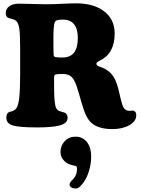

<svg xmlns="http://www.w3.org/2000/svg" viewBox="-20 -731 827 1125"><path d="M296.9 -276.4V-219.2Q296.9 -117.7 310.1 -96.2Q315.9 -86.4 324 -82.3Q332 -78.1 343.3 -75.7Q354.5 -73.2 359.4 -70.8Q367.7 -65.9 371.8 -59.6Q376 -53.2 376 -40Q376 -7.8 328.1 4.4Q286.1 15.6 198.2 15.6Q91.8 15.6 54.7 3.9Q17.1 -7.3 17.1 -41.5Q17.1 -67.4 33.7 -74.7Q37.1 -76.2 45.4 -77.9Q53.7 -79.6 61.3 -83.5Q68.8 -87.4 74.7 -95.2Q87.4 -110.8 92.8 -158.7Q98.1 -206.5 98.1 -303.2V-446.3Q98.1 -527.3 93.3 -562.3Q88.4 -597.2 73.7 -609.4Q65.9 -616.2 48.8 -620.4Q31.7 -624.5 28.3 -626.5Q13.7 -632.3 13.7 -655.8Q13.7 -678.7 34.2 -694.1Q54.7 -709.5 91.8 -709.5Q113.8 -709.5 167.2 -707.8Q220.7 -706.1 246.6 -706.1Q289.6 -706.1 342 -708.7Q394.5 -711.4 428.2 -711.4Q528.8 -711.4 590.3 -664.6Q651.9 -617.7 651.9 -534.7Q651.9 -417 564.5 -375.5Q544.9 -366.7 544.9 -357.4Q544.9 -347.7 562.5 -340.8Q629.9 -320.3 655.8 -261.7Q669.9 -229.5 679.4 -184.8Q689 -140.1 697.5 -115.2Q706.1 -90.3 723.6 -84Q733.9 -80.1 745.6 -81.8Q757.3 -83.5 761.7 -82.5Q771 -79.1 774.7 -73Q778.3 -66.9 778.3 -55.2Q778.3 -21 738.5 2.2Q698.7 25.4 638.2 25.4Q542.5 25.4 502.9 -24.4Q483.9 -48.3 470 -90.8Q456.1 -133.3 442.9 -181.6Q429.7 -230 416 -256.8Q409.2 -271 400.1 -279.8Q391.1 -288.6 381.1 -292Q371.1 -295.4 364.5 -296.4Q357.9 -297.4 348.1 -297.4Q314 -297.4 305.2 -294.4Q296.9 -292 296.9 -276.4ZM346.7 -394Q436 -394 436 -508.8Q436 -560.5 414.3 -588.4Q392.6 -616.2 348.1 -616.2Q324.2 -616.2 313.7 -612.3Q303.2 -608.4 299.8 -597.7Q293 -574.2 293 -510.7V-473.1Q293 -427.2 294.4 -408.2Q295.4 -398.4 306.4 -396.2Q317.4 -394 346.7 -394ZM387.7 351.1Q387.7 337.9 404.8 322.3Q431.2 297.4 431.2 257.8Q431.2 243.7 423.3 241.2Q420.4 239.7 403.3 236.8Q389.6 233.9 375 226.1Q360.4 218.3 347.4 200.7Q334.5 183.1 334.5 160.6Q334.5 122.1 359.4 95.9Q384.3 69.8 422.4 69.8Q464.8 69.8 489.5 101.6Q514.2 133.3 514.2 185.5Q514.2 223.6 504.4 260Q494.6 296.4 480.7 320.3Q466.8 344.2 452.1 358.9Q437.5 373.5 426.8 373.5Q407.2 373.5 397.5 366.7Q387.7 359.9 387.7 351.1Z"/></svg>

Font: Cooper* ExtraBold
Style: Regular
Weight: 800
Designer: Owen Earl
Foundry: indestructible type*
Version: Version 0.001